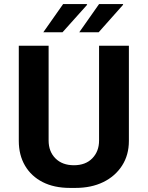

<svg xmlns="http://www.w3.org/2000/svg" viewBox="-20 -910 724 940"><path d="M322 10Q245 10 189 -18.5Q133 -47 102.5 -99Q72 -151 72 -220V-686H218V-222Q218 -168 251.5 -134.5Q285 -101 342 -101Q399 -101 432 -135Q465 -169 465 -222V-686H611V-220Q611 -151 577.5 -99Q544 -47 485.5 -18.5Q427 10 350 10ZM368 -752 465 -890H582L583 -887L463 -752ZM192 -752 289 -890H404L407 -887L286 -752Z"/></svg>

Font: Chivo SemiBold
Style: Regular
Weight: 600
Designer: Hector Gatti
Foundry: Omnibus-Type
Version: Version 2.002